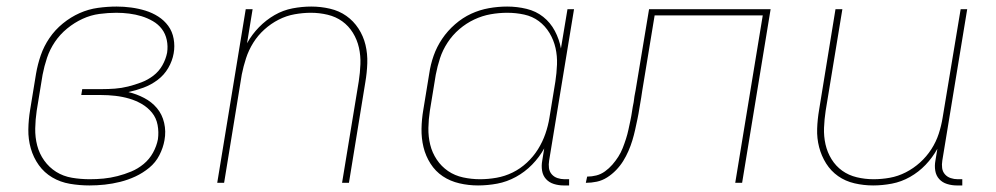

<svg xmlns="http://www.w3.org/2000/svg" viewBox="-20 -558 3040 586"><path d="M253 8Q223 8 193.5 3Q164 -2 139.5 -16.5Q115 -31 98.5 -54Q82 -77 74 -105Q66 -133 66.5 -163Q67 -193 72 -223L90 -333Q95 -362 104.5 -389.5Q114 -417 131 -442Q148 -467 172 -486.5Q196 -506 223 -518Q250 -530 279 -534Q308 -538 336 -538Q358 -538 380.5 -535Q403 -532 424 -525.5Q445 -519 463 -507.5Q481 -496 493.5 -479Q506 -462 510 -439.5Q514 -417 510 -395Q506 -372 493.5 -350.5Q481 -329 461 -314Q441 -299 418 -290.5Q395 -282 372 -277Q397 -271 420 -259Q443 -247 459 -228Q475 -209 481 -183Q487 -157 482 -130Q478 -107 466.5 -84.5Q455 -62 435.5 -46Q416 -30 393.5 -19.5Q371 -9 347 -3Q323 3 299.5 5.5Q276 8 253 8ZM254 -11Q275 -11 296 -13Q317 -15 338.5 -20.5Q360 -26 380.5 -34.5Q401 -43 418.5 -57.5Q436 -72 447 -92Q458 -112 462 -133Q465 -155 461 -176.5Q457 -198 444 -214Q431 -230 413 -240.5Q395 -251 374.5 -257Q354 -263 332 -265.5Q310 -268 288 -268H228L231 -286H291Q311 -286 331 -287.5Q351 -289 371 -294Q391 -299 411 -306.5Q431 -314 448 -327Q465 -340 475.5 -358.5Q486 -377 490 -397Q493 -417 489 -436Q485 -455 474 -469.5Q463 -484 446.5 -493.5Q430 -503 412 -508.5Q394 -514 374.5 -516.5Q355 -519 335 -519Q310 -519 283.5 -515.5Q257 -512 232 -500.5Q207 -489 185 -471Q163 -453 147.5 -430Q132 -407 123.5 -381.5Q115 -356 110 -330L92 -220Q88 -193 87.5 -166Q87 -139 93.5 -114Q100 -89 115 -68Q130 -47 151.5 -33.5Q173 -20 199.5 -15.5Q226 -11 254 -11Z M643 0 730 -530H751L734 -426Q749 -453 770.5 -475Q792 -497 818 -512Q844 -527 873 -532.5Q902 -538 930 -538Q959 -538 987 -531.5Q1015 -525 1037 -509.5Q1059 -494 1074 -471Q1089 -448 1095.5 -421Q1102 -394 1101 -365Q1100 -336 1095 -307L1045 0H1024L1075 -310Q1079 -336 1080 -362Q1081 -388 1075.5 -412.5Q1070 -437 1057 -458Q1044 -479 1024.5 -493Q1005 -507 980 -513Q955 -519 929 -519Q905 -519 879.5 -514.5Q854 -510 830.5 -498Q807 -486 787 -468Q767 -450 753 -427.5Q739 -405 731 -380.5Q723 -356 718 -331L664 0Z M1439 8Q1410 8 1382 1.5Q1354 -5 1331.5 -20Q1309 -35 1294 -58.5Q1279 -82 1272.5 -109Q1266 -136 1266.5 -165Q1267 -194 1272 -223L1290 -333Q1294 -361 1303.5 -388Q1313 -415 1329.5 -439.5Q1346 -464 1369 -484Q1392 -504 1418 -516Q1444 -528 1472 -533Q1500 -538 1528 -538Q1558 -538 1587 -531Q1616 -524 1638 -506.5Q1660 -489 1673.5 -463.5Q1687 -438 1692 -410L1712 -530H1732L1656 -68Q1654 -56 1655.5 -45Q1657 -34 1664 -26Q1671 -18 1681.5 -14.5Q1692 -11 1703 -11H1717V8H1700Q1685 8 1670.5 3.5Q1656 -1 1646.5 -11.5Q1637 -22 1634.5 -37Q1632 -52 1635 -68L1641 -105Q1626 -78 1604 -55.5Q1582 -33 1554.5 -18Q1527 -3 1497.5 2.5Q1468 8 1439 8ZM1445 -11Q1470 -11 1495.5 -15.5Q1521 -20 1544.5 -31.5Q1568 -43 1588 -61.5Q1608 -80 1622 -102.5Q1636 -125 1644.5 -149.5Q1653 -174 1657 -199L1675 -309Q1679 -335 1680 -361Q1681 -387 1675.5 -411.5Q1670 -436 1657 -457.5Q1644 -479 1624.5 -493.5Q1605 -508 1580 -513.5Q1555 -519 1528 -519Q1503 -519 1477.5 -514.5Q1452 -510 1427.5 -498.5Q1403 -487 1382 -469Q1361 -451 1346 -428Q1331 -405 1323 -380.5Q1315 -356 1310 -330L1292 -220Q1288 -194 1287.5 -167.5Q1287 -141 1293 -116.5Q1299 -92 1313 -71Q1327 -50 1347.5 -36Q1368 -22 1393.5 -16.5Q1419 -11 1445 -11Z M1768 0 1772 -19Q1786 -19 1800 -22.5Q1814 -26 1826.5 -35Q1839 -44 1849 -55.5Q1859 -67 1867 -79.5Q1875 -92 1880.5 -106Q1886 -120 1890.5 -134Q1895 -148 1898 -162Q1901 -176 1904 -190Q1907 -204 1909 -218Q1911 -232 1914 -246Q1915 -255 1916.5 -264.5Q1918 -274 1920 -283L1961 -530H2332L2245 0H2224L2308 -511H1978L1940 -280Q1939 -275 1938.5 -270Q1938 -265 1937 -260Q1934 -244 1931.5 -227.5Q1929 -211 1925.5 -194.5Q1922 -178 1918.5 -162Q1915 -146 1910 -129.5Q1905 -113 1898 -97Q1891 -81 1882 -66.5Q1873 -52 1860.5 -39Q1848 -26 1833 -16.5Q1818 -7 1801.5 -3.5Q1785 0 1768 0Z M2645 8Q2616 8 2588 1.5Q2560 -5 2538 -20.5Q2516 -36 2501.5 -59Q2487 -82 2480 -109Q2473 -136 2474 -165Q2475 -194 2480 -223L2530 -530H2551L2500 -220Q2496 -194 2495 -168Q2494 -142 2499.5 -117.5Q2505 -93 2518 -72Q2531 -51 2550.5 -37Q2570 -23 2595 -17Q2620 -11 2646 -11Q2671 -11 2696 -15.5Q2721 -20 2744.5 -32Q2768 -44 2788 -62Q2808 -80 2822.5 -102.5Q2837 -125 2845 -149.5Q2853 -174 2857 -199L2912 -530H2932L2856 -68Q2854 -56 2855.5 -45Q2857 -34 2864 -26Q2871 -18 2881.5 -14.5Q2892 -11 2903 -11H2917V8H2900Q2885 8 2870.5 3.5Q2856 -1 2846.5 -11.5Q2837 -22 2834.5 -37Q2832 -52 2835 -68L2841 -104Q2826 -77 2805 -55Q2784 -33 2757.5 -18Q2731 -3 2702 2.5Q2673 8 2645 8Z"/></svg>

Font: Iosevka Curly Thin Extended
Style: Italic
Weight: 100
Width: 7
Italic angle: -9°
Monospace: yes
Designer: Belleve Invis
Foundry: Belleve Invis
Version: Version 11.1.0; ttfautohint (v1.8.3)